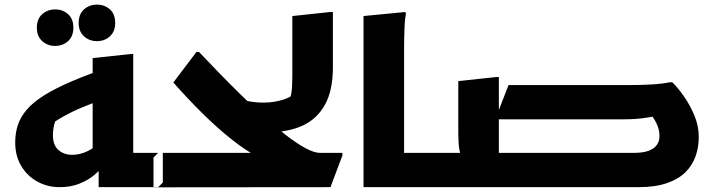

<svg xmlns="http://www.w3.org/2000/svg" viewBox="-20 -812 3105 833"><path d="M432.5 -206.1Q395.3 -173.9 361.6 -157.1Q327.8 -140.3 293.6 -140.3Q256.6 -140.3 233.1 -161.6Q209.6 -182.9 209.6 -225.2Q209.6 -251.2 216.5 -276.6Q223.4 -301.9 237.4 -322.9L175.4 -253.7Q214.5 -284.2 255.1 -306.7Q295.7 -329.3 338.5 -346.9Q381.2 -364.5 425.4 -380.1L465.7 -524.7Q364.5 -490.5 292.1 -459.6Q219.6 -428.6 171.7 -398.5Q123.7 -368.3 96.4 -336.5Q69.1 -304.7 57.5 -269.8Q46 -234.9 46 -194.3Q46 -135.1 72.3 -91.5Q98.7 -47.8 142.5 -23.9Q186.4 0 238.8 0Q287.7 0 325.7 -15.6Q363.6 -31.1 389.4 -53Q415.2 -74.8 427 -93.1ZM666.4 0 686.4 -20V-148.7H486.4L558 -77.1V-577.6H547.2L382 -560V-97.4L408 -138.1V0ZM400.5 -633.5Q367.7 -633.5 344.5 -654.4Q321.3 -675.4 321.3 -712.7Q321.3 -750.7 344.5 -771.3Q367.7 -791.9 400.5 -791.9Q434 -791.9 456.9 -771.3Q479.7 -750.7 479.7 -712.7Q479.7 -675.4 456.9 -654.4Q434 -633.5 400.5 -633.5ZM219.1 -612.7Q186.3 -612.7 163.1 -633.6Q139.9 -654.6 139.9 -691.9Q139.9 -729.9 163.1 -750.5Q186.3 -771.1 219.1 -771.1Q252.6 -771.1 275.5 -750.5Q298.3 -729.9 298.3 -691.9Q298.3 -654.6 275.5 -633.6Q252.6 -612.7 219.1 -612.7Z M1368.9 -148.7H1465.7V-137.9L1413.7 0L646 0.7V-128.7L666 -148.7H1141.4L1103.8 -128.3Q1048.8 -157.1 987.2 -205.5Q925.7 -253.9 861.1 -317.5Q796.6 -381.1 732 -454L832.4 -586.8H843.2Q880.7 -547.1 926.8 -499.6Q972.9 -452 1022.9 -402.9Q1072.9 -353.7 1123.2 -308.1Q1173.5 -262.4 1219.6 -226.6Q1265.6 -190.8 1304.2 -169.8Q1342.7 -148.7 1368.9 -148.7Z M1039.9 -258 961.1 -410.8Q994 -388.4 1038.2 -377.3Q1082.5 -366.1 1127.1 -366.8Q1172 -367.5 1211.6 -380.5Q1251.1 -393.5 1274.5 -420.1L1222 -361.9Q1239.5 -379.5 1243.9 -406.6Q1248.3 -433.6 1248.3 -478.4V-742.4L1413.5 -760H1424.3V-520Q1424.3 -420.3 1390.1 -358.2Q1355.9 -296.2 1293.4 -267.3Q1230.8 -238.5 1145.1 -238.5Q1119.9 -238.5 1093.7 -243.5Q1067.5 -248.5 1039.9 -258Z M1699.7 0V-148.7H1863V-20L1843 0ZM1557.2 -742.4 1738.4 -760 1741.2 -752Q1737.2 -734 1735.7 -707Q1734.2 -680 1733.7 -652Q1733.2 -624 1733.2 -604V0H1557.2Z M2120.2 -148.7H2727.7Q2770.2 -148.7 2794.7 -158.1Q2819.3 -167.5 2830.2 -183.9Q2841.2 -200.2 2841.2 -221.3Q2841.2 -250.9 2827.5 -278.3Q2813.9 -305.7 2796.3 -323.8L2869.1 -317.8Q2827.2 -308.3 2797.3 -303.3Q2767.3 -298.4 2741.4 -296.3Q2715.6 -294.3 2685.2 -294.3H2128.6L2186.4 -443H2716Q2763.4 -443 2809.1 -445.7Q2854.8 -448.4 2884.8 -455H2896.8Q2922.5 -429.9 2948.7 -392Q2974.9 -354 2993.3 -309.3Q3011.6 -264.5 3011.6 -217.5Q3011.6 -174.3 2998.2 -135.2Q2984.8 -96 2954.6 -65.6Q2924.3 -35.1 2873.7 -17.6Q2823.1 0 2749.4 0H2120.2ZM1863 -148.7H2047.9L1989.4 -122.1Q1977.7 -134 1973 -162.7Q1968.3 -191.3 1968.3 -232.8V-460.2L2133.5 -477.8H2144.3V-75.6L2072.7 -148.7H2275.5V-20L2255.5 0H1843V-128.7Z"/></svg>

Font: Kufam
Style: Italic
Weight: 400
Italic angle: -11°
Designer: Artur Schmal
Foundry: Original Type
Version: Version 1.301; ttfautohint (v1.8.3)